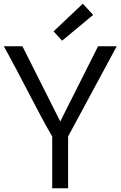

<svg xmlns="http://www.w3.org/2000/svg" viewBox="-30 -1006 644 1026"><path d="M249 -276.9Q215.8 -333 183.6 -394.5Q24.9 -699.2 -9.8 -758.8H89.8L292 -356.9L494.1 -758.8H593.8L334 -276.9V0H249ZM301.8 -788.6 256.3 -838.4 412.6 -986.3 467.8 -926.3Z"/></svg>

Font: Duru Sans
Style: Regular
Weight: 400
Designer: Onur Yazõcõgil
Foundry: Onur Yazõcõgil
Version: Version 1.001